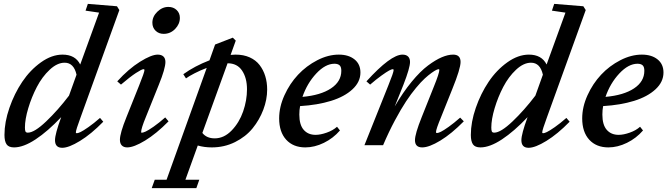

<svg xmlns="http://www.w3.org/2000/svg" viewBox="-20 -745 3424 985"><path d="M52.2 11.2Q24.4 11.2 13.7 -4.6Q2.9 -20.5 2.9 -52.7Q2.9 -118.2 28.3 -191.7Q53.7 -265.1 94.2 -325.4Q134.8 -385.7 190.2 -425.3Q245.6 -464.8 300.8 -464.8Q366.2 -464.8 391.6 -414.1L488.3 -680.2L418.9 -690.4L430.7 -725.1L580.1 -712.9L592.3 -693.4L393.1 -142.1Q369.1 -77.6 369.1 -65.4Q369.1 -61.5 374 -61.5Q379.9 -61.5 393.1 -67.6Q406.2 -73.7 433.6 -92.8Q460.9 -111.8 493.2 -140.1L509.8 -120.6Q447.8 -57.1 390.4 -22Q333 13.2 299.3 13.2Q262.2 13.2 262.2 -25.9Q262.2 -57.1 293.5 -142.6L293.9 -144Q225.1 -71.3 162.6 -30Q100.1 11.2 52.2 11.2ZM107.9 -90.3Q107.9 -76.7 110.6 -70.6Q113.3 -64.5 123 -64.5Q156.2 -64.5 216.8 -122.1Q277.3 -179.7 334 -254.4L372.6 -361.8Q358.9 -423.3 311.5 -423.3Q273.4 -423.3 234.9 -387.2Q196.3 -351.1 169.2 -299.1Q142.1 -247.1 125 -189.9Q107.9 -132.8 107.9 -90.3Z M819.8 -571.3Q794.4 -571.3 778.1 -587.4Q761.7 -603.5 761.7 -628.4Q761.7 -660.2 787.1 -684.8Q812.5 -709.5 843.8 -709.5Q869.6 -709.5 886.2 -693.6Q902.8 -677.7 902.8 -653.3Q902.8 -621.6 878.4 -596.4Q854 -571.3 819.8 -571.3ZM632.8 11.2Q614.7 11.2 605 1.2Q595.2 -8.8 595.2 -27.8Q595.2 -61.5 628.9 -144.5L693.8 -306.6Q721.2 -374.5 721.2 -386.2Q721.2 -390.1 716.3 -390.1Q707.5 -390.1 677.2 -370.4Q647 -350.6 600.6 -311L581.5 -327.6Q639.6 -391.6 698.2 -428.2Q756.8 -464.8 789.1 -464.8Q808.1 -464.8 818.4 -455.1Q828.6 -445.3 828.6 -427.2Q828.6 -393.1 794.9 -310.5L728 -144Q704.1 -85.9 704.1 -67.9Q704.1 -64 707 -64Q713.4 -64 727.1 -70.1Q740.7 -76.2 768.1 -95.2Q795.4 -114.3 827.6 -142.6L844.7 -122.6Q782.2 -59.1 724.4 -23.9Q666.5 11.2 632.8 11.2Z M1066.4 11.2Q1027.8 11.2 994.6 1.5L931.2 177.2H1002.4L987.3 220.2H758.3L773.9 177.2H834.5L1040.5 -396.5Q1007.8 -384.3 978 -368.9Q948.2 -353.5 934.1 -342.8L920.4 -364.3Q978.5 -406.2 1054.7 -435.5L1083.5 -516.6L1174.3 -551.8L1189.5 -536.6L1163.1 -463.4Q1176.3 -464.8 1189 -464.8Q1229.5 -464.8 1261 -450.7Q1292.5 -436.5 1311.8 -411.4Q1331.1 -386.2 1340.8 -354.5Q1350.6 -322.8 1350.6 -285.6Q1350.6 -234.4 1330.8 -182.1Q1311 -129.9 1275.9 -86.7Q1240.7 -43.5 1185.8 -16.1Q1130.9 11.2 1066.4 11.2ZM1247.1 -287.1Q1247.1 -345.2 1221.9 -382.8Q1196.8 -420.4 1147.5 -420.4L1018.1 -63Q1040 -35.2 1081.5 -35.2Q1129.4 -35.2 1168.5 -75.7Q1207.5 -116.2 1227.3 -173.1Q1247.1 -230 1247.1 -287.1Z M1546.4 11.2Q1484.4 11.2 1448.2 -28.3Q1412.1 -67.9 1412.1 -137.7Q1412.1 -196.3 1439.2 -256.1Q1466.3 -315.9 1509 -361.6Q1551.8 -407.2 1607.7 -436Q1663.6 -464.8 1718.3 -464.8Q1768.1 -464.8 1798.6 -440.4Q1829.1 -416 1829.1 -373Q1829.1 -324.7 1788.3 -286.9Q1747.6 -249 1678.2 -227.5Q1608.9 -206.1 1519.5 -200.7Q1515.6 -181.2 1515.6 -157.2Q1515.6 -104.5 1538.1 -78.9Q1560.5 -53.2 1599.1 -53.2Q1624 -53.2 1656 -64.5Q1688 -75.7 1709 -94.7L1724.1 -75.7Q1689.5 -35.6 1641.6 -12.2Q1593.8 11.2 1546.4 11.2ZM1695.8 -418Q1649.4 -418 1602.5 -367.9Q1555.7 -317.9 1531.7 -248Q1625 -256.3 1678 -291.5Q1731 -326.7 1731 -381.8Q1731 -402.3 1721.9 -410.2Q1712.9 -418 1695.8 -418Z M1849.6 0 1972.2 -306.6Q1999.5 -373.5 1999.5 -386.2Q1999.5 -390.1 1994.6 -390.1Q1989.3 -390.1 1976.1 -383.1Q1962.9 -376 1936.8 -357.2Q1910.6 -338.4 1878.9 -311L1859.9 -327.6Q1984.4 -464.8 2044.9 -464.8Q2063.5 -464.8 2073.5 -455.1Q2083.5 -445.3 2083.5 -427.2Q2083.5 -397 2049.8 -310.5L2004.9 -198.7Q2047.4 -271.5 2092 -325.7Q2136.7 -379.9 2175.8 -408.9Q2214.8 -438 2246.6 -451.4Q2278.3 -464.8 2304.7 -464.8Q2342.8 -464.8 2342.8 -427.2Q2342.8 -392.6 2300.8 -289.1L2242.7 -144Q2216.8 -81.5 2216.8 -67.9Q2216.8 -62.5 2221.7 -62.5Q2228 -62.5 2241.5 -68.8Q2254.9 -75.2 2281.7 -94.2Q2308.6 -113.3 2340.8 -141.6L2359.4 -122.6Q2296.4 -58.6 2239 -23.7Q2181.6 11.2 2146 11.2Q2108.9 11.2 2108.9 -25.9Q2108.9 -58.1 2143.6 -144.5L2206.1 -301.3Q2233.9 -369.6 2233.9 -386.7Q2233.9 -390.1 2230 -390.1Q2227.1 -390.1 2218.8 -386.5Q2210.4 -382.8 2194.3 -371.3Q2178.2 -359.9 2159.2 -342.5Q2140.1 -325.2 2114.5 -294.4Q2088.9 -263.7 2063 -224.6Q2037.1 -185.5 2005.9 -127.2Q1974.6 -68.8 1945.3 0Z M2444.8 11.2Q2417 11.2 2406.2 -4.6Q2395.5 -20.5 2395.5 -52.7Q2395.5 -118.2 2420.9 -191.7Q2446.3 -265.1 2486.8 -325.4Q2527.3 -385.7 2582.8 -425.3Q2638.2 -464.8 2693.4 -464.8Q2758.8 -464.8 2784.2 -414.1L2880.9 -680.2L2811.5 -690.4L2823.2 -725.1L2972.7 -712.9L2984.9 -693.4L2785.6 -142.1Q2761.7 -77.6 2761.7 -65.4Q2761.7 -61.5 2766.6 -61.5Q2772.5 -61.5 2785.6 -67.6Q2798.8 -73.7 2826.2 -92.8Q2853.5 -111.8 2885.7 -140.1L2902.3 -120.6Q2840.3 -57.1 2783 -22Q2725.6 13.2 2691.9 13.2Q2654.8 13.2 2654.8 -25.9Q2654.8 -57.1 2686 -142.6L2686.5 -144Q2617.7 -71.3 2555.2 -30Q2492.7 11.2 2444.8 11.2ZM2500.5 -90.3Q2500.5 -76.7 2503.2 -70.6Q2505.9 -64.5 2515.6 -64.5Q2548.8 -64.5 2609.4 -122.1Q2669.9 -179.7 2726.6 -254.4L2765.1 -361.8Q2751.5 -423.3 2704.1 -423.3Q2666 -423.3 2627.4 -387.2Q2588.9 -351.1 2561.8 -299.1Q2534.7 -247.1 2517.6 -189.9Q2500.5 -132.8 2500.5 -90.3Z M3101.1 11.2Q3039.1 11.2 3002.9 -28.3Q2966.8 -67.9 2966.8 -137.7Q2966.8 -196.3 2993.9 -256.1Q3021 -315.9 3063.7 -361.6Q3106.4 -407.2 3162.4 -436Q3218.3 -464.8 3272.9 -464.8Q3322.8 -464.8 3353.3 -440.4Q3383.8 -416 3383.8 -373Q3383.8 -324.7 3343 -286.9Q3302.2 -249 3232.9 -227.5Q3163.6 -206.1 3074.2 -200.7Q3070.3 -181.2 3070.3 -157.2Q3070.3 -104.5 3092.8 -78.9Q3115.2 -53.2 3153.8 -53.2Q3178.7 -53.2 3210.7 -64.5Q3242.7 -75.7 3263.7 -94.7L3278.8 -75.7Q3244.1 -35.6 3196.3 -12.2Q3148.4 11.2 3101.1 11.2ZM3250.5 -418Q3204.1 -418 3157.2 -367.9Q3110.4 -317.9 3086.4 -248Q3179.7 -256.3 3232.7 -291.5Q3285.6 -326.7 3285.6 -381.8Q3285.6 -402.3 3276.6 -410.2Q3267.6 -418 3250.5 -418Z"/></svg>

Font: Elstob 6pt SemiBold
Style: Italic
Weight: 600
Italic angle: -20°
Designer: Peter S. Baker
Version: Version 1.015